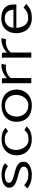

<svg xmlns="http://www.w3.org/2000/svg" viewBox="1182 -1676 502 2905"><g transform="rotate(-90 1432.5 -223.0)"><path d="M34 -60C94 -11 160 8 243 8C334 8 439 -30 439 -118C439 -284 120 -232 120 -339C120 -388 189 -401 235 -401C291 -401 331 -383 372 -353L416 -398C364 -440 304 -450 234 -450C150 -450 46 -417 46 -334C46 -177 365 -223 365 -114C365 -60 294 -44 242 -44C173 -44 131 -66 85 -107Z M535 -223C535 -99 616 7 775 7C861 7 922 -12 972 -73L918 -104C880 -58 841 -42 775 -42C665 -42 616 -152 616 -229C616 -310 660 -402 772 -402C831 -402 863 -387 901 -350L951 -389C901 -437 850 -450 776 -450C621 -450 535 -345 535 -223Z M1042 -228C1042 -92 1121 8 1293 8C1443 8 1531 -101 1531 -219C1531 -344 1451 -450 1290 -450C1136 -450 1042 -353 1042 -228ZM1122 -220C1122 -309 1167 -398 1288 -398C1397 -398 1450 -314 1450 -232C1450 -150 1405 -45 1289 -45C1176 -45 1122 -136 1122 -220Z M1624 -444C1627 -427 1627 -411 1627 -394V0H1704V-310C1737 -357 1803 -385 1867 -385C1879 -385 1892 -384 1904 -381L1921 -449C1913 -450 1905 -452 1897 -452C1824 -452 1749 -414 1703 -368C1703 -394 1703 -418 1698 -444Z M2011 -444C2014 -427 2014 -411 2014 -394V0H2091V-310C2124 -357 2190 -385 2254 -385C2266 -385 2279 -384 2291 -381L2308 -449C2300 -450 2292 -452 2284 -452C2211 -452 2136 -414 2090 -368C2090 -394 2090 -418 2085 -444Z M2383 -228C2383 -107 2450 8 2612 8C2706 8 2768 -17 2826 -79L2770 -117C2727 -68 2680 -47 2607 -47C2503 -47 2464 -155 2464 -226H2817C2817 -226 2818 -243 2818 -264C2818 -375 2759 -454 2607 -454C2452 -454 2383 -346 2383 -228ZM2465 -270C2469 -338 2518 -402 2606 -402C2700 -402 2735 -340 2739 -270Z"/></g></svg>

Font: KpMath
Style: Sans
Weight: 400
Version: Version 0.64